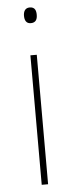

<svg xmlns="http://www.w3.org/2000/svg" viewBox="-53 -751 302 780"><g transform="rotate(-5 98.0 -361.0)"><path d="M99 -722C79 -722 73 -706 73 -690C73 -673 79 -658 98 -658C119 -658 125 -672 125 -690C125 -706 121 -722 99 -722ZM111 -528H85V0H111Z"/></g></svg>

Font: Noto Sans Gujarati SemiCondensed Thin
Style: Regular
Weight: 100
Width: 4
Designer: Jelle Bosma - Monotype Design Team, Universal Thirst
Foundry: Monotype Imaging Inc.
Version: Version 2.106